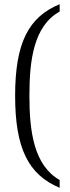

<svg xmlns="http://www.w3.org/2000/svg" viewBox="-20 -772 333 914"><path d="M264 122V85C141 15 120 -147 120 -316C120 -485 140 -648 264 -717V-752C116 -691 52 -568 52 -316C52 -64 116 60 264 122Z"/></svg>

Font: Noto Serif Thai SemiCondensed Light
Style: Regular
Weight: 300
Width: 4
Designer: Monotype Design Team
Foundry: Monotype Imaging Inc.
Version: Version 2.002